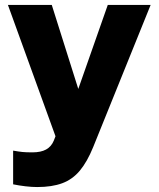

<svg xmlns="http://www.w3.org/2000/svg" viewBox="-20 -536 640 775"><path d="M130 219Q109 219 83 216Q57 213 33 208V72Q56 76 70.5 77.5Q85 79 111 79Q145 79 166 67.5Q187 56 197 32L204 14L12 -516H189L296 -177L415 -516H588L356 58Q332 117 302.5 152.5Q273 188 231.5 203.5Q190 219 130 219Z"/></svg>

Font: Red Hat Mono
Style: Regular
Weight: 300
Monospace: yes
Designer: Pentagram, MCKL
Foundry: Pentagram, MCKL
Version: Version 1.023